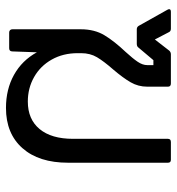

<svg xmlns="http://www.w3.org/2000/svg" viewBox="6 -602 606 659"><g transform="rotate(90 309.5 -272.0)"><path d="M528 -555Q538 -555 538 -545V-202Q538 -102 488 -45.5Q438 11 350 11Q286 11 236.5 -16.5Q187 -44 159 -95L156 -11Q156 0 145 0H91Q86 0 83 -3Q80 -6 80 -11V-246Q80 -293 100.5 -327Q121 -361 158 -400Q180 -424 191.5 -441Q203 -458 203 -474V-495H186L143 -444Q139 -438 130 -438H80Q72 -438 68 -445L13 -543Q11 -547 11 -549Q11 -555 20 -555H78Q87 -555 90 -548L115 -500L153 -549Q158 -555 166 -555H266Q277 -555 277 -545V-474Q277 -443 262 -417Q247 -391 218 -357Q190 -325 176 -301.5Q162 -278 162 -247V-235Q162 -185 184 -146Q206 -107 244 -85.5Q282 -64 328 -64Q389 -64 422.5 -104.5Q456 -145 456 -219V-545Q456 -555 467 -555Z"/></g></svg>

Font: LINE Seed Sans TH
Style: Regular
Weight: 400
Designer: Dalton Maag Ltd | Thai characters by Cadson Demak Co.,Ltd.
Foundry: Dalton Maag Ltd
Version: Version 1.002